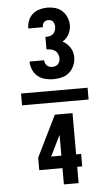

<svg xmlns="http://www.w3.org/2000/svg" viewBox="-65 -895 630 1104"><g transform="rotate(-5 250.0 -342.5)"><path d="M251 -440Q227 -440 203 -446Q179 -452 160.5 -467.5Q142 -483 132.5 -506Q123 -529 123 -553H207Q207 -544 210.5 -536Q214 -528 220 -522Q226 -516 234.5 -513.5Q243 -511 251 -511Q260 -511 269 -514Q278 -517 284 -523.5Q290 -530 293 -539Q296 -548 296 -557Q296 -569 290.5 -581.5Q285 -594 274.5 -601.5Q264 -609 251.5 -611.5Q239 -614 226 -614V-686Q237 -686 249 -688Q261 -690 269.5 -697.5Q278 -705 282.5 -716.5Q287 -728 287 -739Q287 -747 285 -754.5Q283 -762 278.5 -768.5Q274 -775 266.5 -778Q259 -781 251 -781Q244 -781 237 -778.5Q230 -776 225 -770.5Q220 -765 218 -757.5Q216 -750 216 -743H132Q132 -766 140.5 -788Q149 -810 166 -825Q183 -840 205.5 -846.5Q228 -853 251 -853Q275 -853 297.5 -846.5Q320 -840 337 -824Q354 -808 363 -786Q372 -764 372 -740Q372 -727 368.5 -714Q365 -701 358.5 -689Q352 -677 343 -667.5Q334 -658 322 -651Q335 -644 346 -634Q357 -624 365 -611.5Q373 -599 377 -584.5Q381 -570 381 -555Q381 -531 371 -507.5Q361 -484 342.5 -468Q324 -452 300 -446Q276 -440 251 -440ZM442 -306H58V-374H442ZM258 168V74H124V2L241 -236H343V2H372V74H343V168ZM258 2V-118L199 2Z"/></g></svg>

Font: Iosevka SS18 Extrabold
Style: Regular
Weight: 800
Monospace: yes
Designer: Belleve Invis
Foundry: Belleve Invis
Version: Version 25.1.1; ttfautohint (v1.8.4)